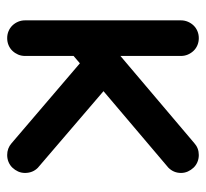

<svg xmlns="http://www.w3.org/2000/svg" viewBox="-40 -548 587 548"><g transform="rotate(90 254.0 -273.5)"><path d="M37.6 -496.1Q37.6 -506.3 41.5 -515.6Q45.4 -524.9 52.2 -532Q59.1 -539.1 68.4 -543Q77.6 -546.9 88.4 -546.9Q99.1 -546.9 108.4 -543Q117.7 -539.1 124.5 -532Q131.3 -524.9 135.3 -515.6Q139.2 -506.3 139.2 -496.1V-323.2L388.2 -534.2Q402.3 -546.9 421.9 -546.9Q432.6 -546.9 441.9 -543Q451.2 -539.1 458 -532Q464.8 -524.9 469 -515.6Q473.1 -506.3 473.1 -496.1Q473.1 -475.1 458 -460L239.7 -274.9L458.5 -87.4Q473.1 -72.8 473.1 -50.8Q473.1 -40.5 469 -31.2Q464.8 -22 458 -14.9Q451.2 -7.8 441.9 -3.9Q432.6 0 421.9 0Q402.8 0 388.7 -12.2L160.2 -207.5L139.2 -189.5V-50.8Q139.2 -40.5 135.3 -31.2Q131.3 -22 124.5 -14.9Q117.7 -7.8 108.4 -3.9Q99.1 0 88.4 0Q77.6 0 68.4 -3.9Q59.1 -7.8 52.2 -14.9Q45.4 -22 41.5 -31.2Q37.6 -40.5 37.6 -50.8Z"/></g></svg>

Font: Comfortaa
Style: Bold
Weight: 700
Designer: Johan Aakerlund
Foundry: Johan Aakerlund
Version: Version 2.001; ttfautohint (v1.4.1)